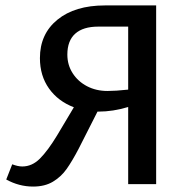

<svg xmlns="http://www.w3.org/2000/svg" viewBox="-20 -678 695 707"><path d="M555 -658V0H452V-284Q396 -267 342 -267H339L270 -131Q246 -85 225.5 -56Q205 -27 175 -9Q145 9 102 9Q50 9 3 -17L25 -73Q46 -65 62 -65Q98 -65 127 -94Q156 -123 190 -179L252 -283Q194 -305 160.5 -352Q127 -399 127 -464Q127 -553 191.5 -605.5Q256 -658 366 -658ZM452 -348V-580H342Q286 -580 257 -554Q228 -528 228 -477Q228 -439 247.5 -408.5Q267 -378 300.5 -360.5Q334 -343 376 -343Q405 -343 452 -348Z"/></svg>

Font: Ysabeau SC Semibold
Style: Regular
Weight: 600
Designer: Christian Thalmann (Catharsis Fonts)
Version: Version 0.003